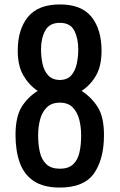

<svg xmlns="http://www.w3.org/2000/svg" viewBox="-20 -837 539 866"><path d="M250 9Q177 9 133 -20Q89 -49 69.5 -102.5Q50 -156 50 -228Q50 -310 77.5 -354.5Q105 -399 150 -427Q110 -454 85 -497.5Q60 -541 60 -608Q60 -704 106 -760.5Q152 -817 250 -817Q348 -817 393 -760.5Q438 -704 438 -608Q438 -540 413.5 -497Q389 -454 348 -427Q392 -399 420.5 -354.5Q449 -310 449 -228Q449 -119 404 -55Q359 9 250 9ZM250 -476Q284 -477 301.5 -497Q319 -517 326 -548.5Q333 -580 333 -614Q333 -664 315 -699Q297 -734 250 -734Q203 -734 184 -699Q165 -664 165 -614Q165 -580 172 -548.5Q179 -517 197.5 -497Q216 -477 250 -476ZM250 -76Q289 -76 310 -96Q331 -116 338.5 -150Q346 -184 346 -226Q346 -264 337.5 -297.5Q329 -331 308 -352.5Q287 -374 250 -374Q213 -374 191.5 -353Q170 -332 161 -298.5Q152 -265 152 -226Q152 -184 160 -150Q168 -116 189.5 -96Q211 -76 250 -76Z"/></svg>

Font: Oswald
Style: Regular
Weight: 400
Designer: Vernon Adams
Foundry: Vernon Adams
Version: Version 4.103; ttfautohint (v1.8.3)